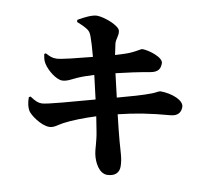

<svg xmlns="http://www.w3.org/2000/svg" viewBox="-91 -910 1182 1074"><g transform="rotate(10 500.0 -373.5)"><path d="M532 -508C589 -522 664 -538 723 -548C770 -556 778 -580 778 -608C778 -641 695 -667 657 -667C649 -667 620 -644 575 -628C558 -622 539 -616 512 -608C508 -633 505 -654 503 -672C501 -699 515 -716 510 -744C505 -774 415 -807 375 -807C349 -807 305 -786 270 -765L271 -753C345 -723 348 -715 360 -683C368 -662 379 -624 392 -576C310 -555 217 -531 192 -531C166 -531 155 -537 129 -550L121 -545C125 -522 126 -511 137 -493C159 -457 212 -416 244 -416C272 -416 296 -432 327 -446C352 -457 384 -468 417 -478C425 -442 436 -395 448 -344C331 -312 183 -270 155 -270C134 -270 119 -276 87 -297L78 -292C78 -259 84 -236 94 -218C106 -196 173 -147 220 -148C247 -149 264 -167 294 -183C335 -205 404 -232 468 -252C473 -224 479 -197 484 -170C495 -115 494 -66 499 -45C509 5 540 61 585 60C631 59 651 34 651 2C651 -43 638 -74 620 -140C611 -173 600 -217 584 -284C681 -308 765 -321 876 -330C924 -334 933 -363 933 -387C933 -424 864 -452 798 -452C789 -452 777 -442 754 -433C705 -414 637 -395 563 -375Z"/></g></svg>

Font: Noto Serif CJK JP Black
Style: Regular
Weight: 900
Designer: Ryoko NISHIZUKA 西塚涼子 (kana & ideographs); Frank Grießhammer (Latin, Greek & Cyrillic); Wenlong ZHANG 张文龙 (bopomofo); San
Foundry: Adobe Systems Incorporated
Version: Version 1.001;PS 1.001;hotconv 16.6.54;makeotf.lib2.5.65590